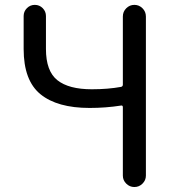

<svg xmlns="http://www.w3.org/2000/svg" viewBox="-20 -753 707 773"><path d="M474.6 -45.9V-321.3Q474.6 -329.1 467.8 -328.1Q406.2 -318.4 340.8 -318.4Q210.9 -318.4 143.1 -373.5Q75.2 -428.7 75.2 -555.7V-688.5Q75.2 -707 88.4 -720.2Q101.6 -733.4 120.1 -733.4Q138.7 -733.4 151.9 -720.2Q165 -707 165 -688.5V-555.7Q165 -466.8 210.9 -430.2Q256.8 -393.6 349.6 -393.6Q415 -393.6 467.8 -403.3Q474.6 -405.3 474.6 -412.1V-686.5Q474.6 -706.1 488.3 -719.7Q502 -733.4 521 -733.4Q540 -733.4 553.7 -719.7Q567.4 -706.1 567.4 -686.5V-45.9Q567.4 -27.3 553.7 -13.7Q540 0 521 0Q502 0 488.3 -13.7Q474.6 -27.3 474.6 -45.9Z"/></svg>

Font: Gen Jyuu Gothic P Regular
Style: Regular
Weight: 400
Designer: [Source Han Sans]
Ryoko NISHIZUKA  (kana & ideographs); Paul D. Hunt (Latin, Greek & Cyrillic); Wenlong ZHANG  (bopomofo
Version: Version 1.002.20150607